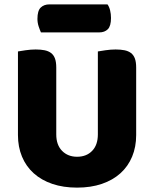

<svg xmlns="http://www.w3.org/2000/svg" viewBox="-20 -841 704 877"><path d="M602 -224Q602 -170 583.5 -125.5Q565 -81 530 -49.5Q495 -18 445 -1Q395 16 332 16Q269 16 219 -1Q169 -18 134 -49.5Q99 -81 80.5 -125.5Q62 -170 62 -224V-606Q73 -608 97 -611.5Q121 -615 143 -615Q166 -615 183.5 -611.5Q201 -608 213 -599Q225 -590 231 -574Q237 -558 237 -532V-227Q237 -179 263.5 -152Q290 -125 332 -125Q375 -125 401 -152Q427 -179 427 -227V-606Q438 -608 462 -611.5Q486 -615 508 -615Q531 -615 548.5 -611.5Q566 -608 578 -599Q590 -590 596 -574Q602 -558 602 -532ZM167 -693Q162 -704 156.5 -720.5Q151 -737 151 -755Q151 -792 166 -806.5Q181 -821 206 -821H471Q479 -810 483 -793.5Q487 -777 487 -759Q487 -722 472.5 -707.5Q458 -693 433 -693Z"/></svg>

Font: Baloo Thambi
Style: Regular
Weight: 400
Designer: Aadarsh Rajan and Ek Type
Foundry: Ek Type
Version: Version 1.443;PS 1.000;hotconv 16.6.51;makeotf.lib2.5.65220;